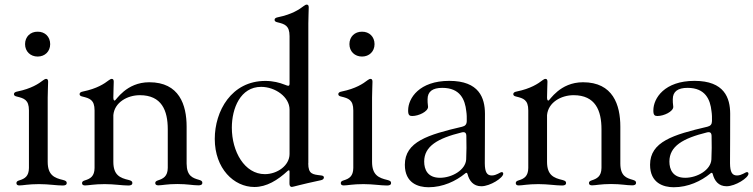

<svg xmlns="http://www.w3.org/2000/svg" viewBox="-20 -794 3248 828"><path d="M63.6 5.7C79.5 5.7 101.9 0 148.4 0C190.3 0 223.4 6 250.4 6C260.3 6 267.8 3.6 267.8 -5C267.8 -11.7 263.5 -14.9 252.1 -17.8C214.5 -26.6 185.7 -38.7 185.7 -96.2V-373.2C185.7 -400.9 187.5 -424.7 187.5 -441.8C187.5 -451 183.9 -453.8 179 -453.8C175.1 -453.8 171.5 -451.7 166.5 -448.2C146.7 -432.9 115.4 -411.9 55.4 -399.5C45.8 -397.7 40.1 -394.5 40.1 -388.1C40.1 -382.1 44.7 -379.3 52.9 -377.5C83.1 -370 104.8 -364.3 104.8 -317.8V-69.6C104.4 -34.4 87.4 -23.4 63.6 -16.3C55 -13.8 50.8 -10.7 50.8 -4.3C50.8 2.8 56.1 5.7 63.6 5.7ZM88.1 -603.7C88.1 -572.1 111.2 -550.1 142.4 -550.1C173.7 -550.1 196.4 -572.1 196.4 -603.7C196.4 -635.7 173.7 -657.7 142.4 -657.3C111.2 -657.7 88.1 -635.7 88.1 -603.7Z M346.6 5.7C362.6 5.7 384.9 0 431.5 0C473.4 0 506.4 6 533.4 6C543.3 6 550.8 3.6 550.8 -5C550.8 -11.7 546.5 -14.9 535.2 -17.8C497.5 -26.6 468.8 -38.7 468.8 -96.2V-297.6C473.7 -352.6 529.5 -383.5 583.1 -383.5C677.2 -383.5 703.5 -317.5 703.5 -236.5V-70C703.1 -33 683.6 -23.4 660.9 -16C653.4 -13.5 649.5 -10.3 649.5 -4.6C649.5 2.5 654.8 5.3 663 5.3C678.3 5.3 701 -0.4 744.7 -0.4C789.1 -0.4 810.4 5.3 835.9 5.3C844.5 5.3 852.6 3.2 852.6 -5.7C852.6 -12.8 848 -15.6 838.1 -18.5C811.4 -26.3 785.2 -34.4 784.8 -88.4V-247.9C784.8 -341.6 753.2 -439.3 623.9 -439.3C523.4 -439.3 480.5 -360.4 474.8 -360.4C471.2 -360.4 469.5 -362.6 468.8 -371.8V-373.2C468.8 -400.9 470.5 -424.7 470.5 -441.8C470.5 -451 467 -453.8 462 -453.8C458.1 -453.8 454.5 -451.7 449.6 -448.2C429.7 -432.9 398.4 -411.9 338.4 -399.5C328.8 -397.7 323.2 -394.5 323.2 -388.1C323.2 -382.1 327.8 -379.3 335.9 -377.5C366.1 -370 387.8 -364.3 387.8 -317.8V-69.6C387.4 -34.4 370.4 -23.4 346.6 -16.3C338.1 -13.8 333.8 -10.7 333.8 -4.3C333.8 2.8 339.1 5.7 346.6 5.7ZM468.4 -380V-406.6Z M1124.3 -445C978 -445 906.2 -315 906.2 -195C906.2 -67.1 988.6 12.4 1077.1 12.4C1129.6 12.4 1177.2 -16.7 1221.2 -57.5C1226.9 -61.4 1228.3 -60.4 1228.7 -52.6C1228.7 -35.9 1228.7 -18.8 1228.3 -3.2C1228.3 6 1230.8 12.1 1239 12.1C1243.6 12.1 1276.3 1.8 1363.3 -16.7C1371.8 -18.1 1376.8 -23.1 1376.8 -28.1C1376.8 -35.9 1370.4 -36.6 1363.3 -37.6C1328.5 -41.9 1309.3 -42.6 1309.3 -89.8H1309.7V-693.5C1309.7 -721.2 1311.4 -745 1311.4 -762.1C1311.4 -771.3 1307.9 -774.1 1302.9 -774.1C1299 -774.1 1295.5 -772 1290.5 -768.5C1270.6 -753.2 1239.3 -732.2 1179.3 -719.8C1169.7 -718 1164.1 -714.8 1164.1 -708.5C1164.1 -702.4 1168.7 -699.6 1176.8 -697.8C1207 -690.3 1228.7 -684.7 1228.7 -638.1V-432.5C1228.3 -424.4 1225.9 -422.6 1218 -425.1L1207.4 -429C1185.7 -437.5 1158 -445 1124.3 -445ZM979.8 -243.3C979.8 -327.1 1017 -419.4 1106.2 -419.4C1166.5 -419.4 1228.7 -376.1 1228.7 -321.4V-130C1228.7 -80.3 1176.1 -43 1122.2 -43C1034.4 -43 979.8 -140.6 979.8 -243.3Z M1462.4 5.7C1478.3 5.7 1500.7 0 1547.2 0C1589.1 0 1622.2 6 1649.1 6C1659.1 6 1666.5 3.6 1666.5 -5C1666.5 -11.7 1662.3 -14.9 1650.9 -17.8C1613.3 -26.6 1584.5 -38.7 1584.5 -96.2V-373.2C1584.5 -400.9 1586.3 -424.7 1586.3 -441.8C1586.3 -451 1582.7 -453.8 1577.8 -453.8C1573.9 -453.8 1570.3 -451.7 1565.3 -448.2C1545.5 -432.9 1514.2 -411.9 1454.2 -399.5C1444.6 -397.7 1438.9 -394.5 1438.9 -388.1C1438.9 -382.1 1443.5 -379.3 1451.7 -377.5C1481.9 -370 1503.6 -364.3 1503.6 -317.8V-69.6C1503.2 -34.4 1486.2 -23.4 1462.4 -16.3C1453.8 -13.8 1449.6 -10.7 1449.6 -4.3C1449.6 2.8 1454.9 5.7 1462.4 5.7ZM1486.9 -603.7C1486.9 -572.1 1509.9 -550.1 1541.2 -550.1C1572.4 -550.1 1595.2 -572.1 1595.2 -603.7C1595.2 -635.7 1572.4 -657.7 1541.2 -657.3C1509.9 -657.7 1486.9 -635.7 1486.9 -603.7Z M1828.1 13.5C1890.3 13.5 1946 -13.1 1985.4 -45.5C1987.6 -47.6 1989.7 -48.7 1991.5 -48.7C1994 -48.7 1995 -46.9 1996.1 -43.7C2003.6 -14.2 2021.3 9.2 2055.8 9.2C2094.1 9.2 2150.2 -27.3 2150.2 -44.7C2150.2 -48.3 2148.4 -51.8 2143.8 -51.8C2136.7 -51.8 2121.4 -37.3 2100.9 -37.3C2080.3 -37.3 2071 -50.8 2070.7 -89.8C2070.7 -176.1 2071.7 -220.2 2071.4 -304C2071 -371.1 2046.9 -445.3 1917.6 -445.3C1788 -445.3 1740.4 -370.4 1740.1 -318.5C1739.7 -297.6 1746.1 -293.7 1757.5 -293.7C1785.9 -293.7 1826 -313.2 1826 -333.1C1824.2 -347.3 1823.5 -359.4 1823.9 -366.1C1823.9 -399.5 1845.9 -415.1 1887.4 -415.1C1964.5 -415.1 1985.4 -364.7 1990.8 -314.6C1992.9 -301.8 1993.3 -285.2 1992.9 -271.7C1992.5 -257.8 1986.5 -250.7 1973 -247.5C1826 -213.1 1725.9 -182.9 1725.9 -83.5C1725.9 -4.3 1783.7 13.5 1828.1 13.5ZM1809.3 -97.3C1809.3 -163.4 1867.2 -197.4 1971.2 -223C1984.7 -226.2 1990.8 -221.6 1991.1 -207.7C1992.2 -172.6 1991.8 -138.5 1990.4 -106.5C1987.9 -61.1 1929.3 -27.3 1877.5 -27.3C1823.9 -27.3 1809.3 -63.2 1809.3 -97.3Z M2217 5.7C2233 5.7 2255.3 0 2301.8 0C2343.8 0 2376.8 6 2403.8 6C2413.7 6 2421.2 3.6 2421.2 -5C2421.2 -11.7 2416.9 -14.9 2405.5 -17.8C2367.9 -26.6 2339.1 -38.7 2339.1 -96.2V-297.6C2344.1 -352.6 2399.9 -383.5 2453.5 -383.5C2547.6 -383.5 2573.9 -317.5 2573.9 -236.5V-70C2573.5 -33 2554 -23.4 2531.2 -16C2523.8 -13.5 2519.9 -10.3 2519.9 -4.6C2519.9 2.5 2525.2 5.3 2533.4 5.3C2548.7 5.3 2571.4 -0.4 2615.1 -0.4C2659.4 -0.4 2680.8 5.3 2706.3 5.3C2714.8 5.3 2723 3.2 2723 -5.7C2723 -12.8 2718.4 -15.6 2708.5 -18.5C2681.8 -26.3 2655.5 -34.4 2655.2 -88.4V-247.9C2655.2 -341.6 2623.6 -439.3 2494.3 -439.3C2393.8 -439.3 2350.9 -360.4 2345.2 -360.4C2341.6 -360.4 2339.8 -362.6 2339.1 -371.8V-373.2C2339.1 -400.9 2340.9 -424.7 2340.9 -441.8C2340.9 -451 2337.4 -453.8 2332.4 -453.8C2328.5 -453.8 2324.9 -451.7 2320 -448.2C2300.1 -432.9 2268.8 -411.9 2208.8 -399.5C2199.2 -397.7 2193.5 -394.5 2193.5 -388.1C2193.5 -382.1 2198.2 -379.3 2206.3 -377.5C2236.5 -370 2258.2 -364.3 2258.2 -317.8V-69.6C2257.8 -34.4 2240.8 -23.4 2217 -16.3C2208.5 -13.8 2204.2 -10.7 2204.2 -4.3C2204.2 2.8 2209.5 5.7 2217 5.7ZM2338.8 -380V-406.6Z M2885.7 13.5C2947.8 13.5 3003.6 -13.1 3043 -45.5C3045.1 -47.6 3047.2 -48.7 3049 -48.7C3051.5 -48.7 3052.6 -46.9 3053.6 -43.7C3061.1 -14.2 3078.8 9.2 3113.3 9.2C3151.6 9.2 3207.7 -27.3 3207.7 -44.7C3207.7 -48.3 3206 -51.8 3201.3 -51.8C3194.2 -51.8 3179 -37.3 3158.4 -37.3C3137.8 -37.3 3128.6 -50.8 3128.2 -89.8C3128.2 -176.1 3129.3 -220.2 3128.9 -304C3128.6 -371.1 3104.4 -445.3 2975.1 -445.3C2845.5 -445.3 2797.9 -370.4 2797.6 -318.5C2797.2 -297.6 2803.6 -293.7 2815 -293.7C2843.4 -293.7 2883.5 -313.2 2883.5 -333.1C2881.7 -347.3 2881 -359.4 2881.4 -366.1C2881.4 -399.5 2903.4 -415.1 2945 -415.1C3022 -415.1 3043 -364.7 3048.3 -314.6C3050.4 -301.8 3050.8 -285.2 3050.4 -271.7C3050.1 -257.8 3044 -250.7 3030.5 -247.5C2883.5 -213.1 2783.4 -182.9 2783.4 -83.5C2783.4 -4.3 2841.3 13.5 2885.7 13.5ZM2866.8 -97.3C2866.8 -163.4 2924.7 -197.4 3028.8 -223C3042.3 -226.2 3048.3 -221.6 3048.7 -207.7C3049.7 -172.6 3049.4 -138.5 3047.9 -106.5C3045.5 -61.1 2986.9 -27.3 2935 -27.3C2881.4 -27.3 2866.8 -63.2 2866.8 -97.3Z"/></svg>

Font: Margiela Serif Text
Style: Regular
Weight: 400
Designer: Andreas Faust, Stefan Endress
Version: Version 1.002;FEAKit 1.0